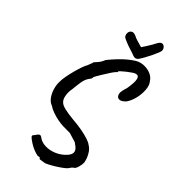

<svg xmlns="http://www.w3.org/2000/svg" viewBox="-161 -970 1010 1145"><g transform="rotate(20 344.0 -397.0)"><path d="M259 60Q241 55 230 51.5Q219 48 219 48Q221 43 217.5 39Q214 35 203 34Q188 24 173 7.5Q158 -9 147.5 -26Q137 -43 133 -52Q126 -67 131.5 -70.5Q137 -74 148 -79Q159 -87 169 -88.5Q179 -90 187 -73Q200 -50 229 -35.5Q258 -21 295 -19.5Q332 -18 368 -33Q396 -45 400.5 -63.5Q405 -82 388 -108Q385 -116 380 -121Q375 -126 365 -134Q355 -142 336 -160Q321 -167 308.5 -173Q296 -179 282 -186Q266 -194 245.5 -209Q225 -224 207 -242Q189 -260 180 -276Q164 -291 158.5 -317.5Q153 -344 157.5 -374Q162 -404 175 -428Q181 -442 196.5 -464Q212 -486 231 -509Q250 -532 268 -550.5Q286 -569 297 -576Q305 -584 314 -592.5Q323 -601 323 -601Q324 -606 326.5 -606Q329 -606 329 -606Q334 -609 351 -616Q368 -623 388 -642Q455 -674 500.5 -686.5Q546 -699 573 -699Q598 -698 621 -686.5Q644 -675 660 -656.5Q676 -638 679 -614Q686 -590 673.5 -557Q661 -524 638 -495.5Q615 -467 590 -453Q562 -441 546 -447.5Q530 -454 531 -473Q531 -481 536.5 -492Q542 -503 567 -531Q599 -578 602.5 -600.5Q606 -623 586 -626Q580 -628 563.5 -625.5Q547 -623 528 -618.5Q509 -614 495 -609.5Q481 -605 481 -603Q481 -603 481 -600Q481 -597 477 -598Q475 -598 462 -591.5Q449 -585 431.5 -573.5Q414 -562 396.5 -551Q379 -540 367 -531Q355 -522 354 -521Q352 -510 331 -501Q311 -489 295.5 -466.5Q280 -444 260 -410Q243 -387 236 -360.5Q229 -334 236 -318Q241 -302 264.5 -283.5Q288 -265 327 -242Q361 -223 390 -202.5Q419 -182 439 -163.5Q459 -145 465 -132Q477 -115 480.5 -94.5Q484 -74 482.5 -55Q481 -36 477 -23Q470 -7 454.5 10.5Q439 28 427 27Q416 30 410.5 34Q405 38 398 41Q391 45 366 50Q341 55 311.5 58Q282 61 259 60ZM576 -719Q568 -713 558 -712Q548 -711 536 -721Q526 -732 506.5 -749.5Q487 -767 471 -784.5Q455 -802 451 -809Q447 -824 454 -837.5Q461 -851 475.5 -853.5Q490 -856 506 -837Q513 -827 528.5 -813.5Q544 -800 560 -786Q572 -793 588.5 -803.5Q605 -814 620 -824.5Q635 -835 642 -841Q662 -855 673 -849.5Q684 -844 687 -831.5Q690 -819 685 -809Q684 -805 671.5 -793Q659 -781 641 -766.5Q623 -752 605.5 -739Q588 -726 576 -719Z"/></g></svg>

Font: Caveat SemiBold
Style: Regular
Weight: 600
Designer: Pablo Impallari
Foundry: Pablo Impallari
Version: Version 2.000